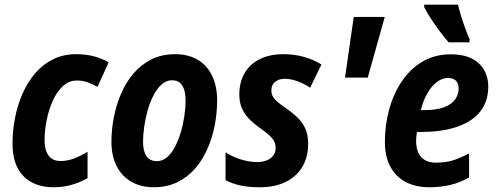

<svg xmlns="http://www.w3.org/2000/svg" viewBox="-20 -786 2113 816"><path d="M206.5 9.8Q155.3 9.8 116 -10.5Q76.7 -30.8 54.9 -72Q33.2 -113.3 33.2 -176.3Q33.2 -230 43.7 -284.2Q54.2 -338.4 75.4 -387.2Q96.7 -436 128.9 -473.9Q161.1 -511.7 204.8 -533.7Q248.5 -555.7 303.7 -555.7Q344.7 -555.7 378.4 -546.9Q412.1 -538.1 441.9 -521L394.5 -417Q374.5 -428.2 353 -436Q331.5 -443.8 307.1 -443.8Q272.5 -443.8 246.6 -419.4Q220.7 -395 203.6 -356.2Q186.5 -317.4 178 -273.4Q169.4 -229.5 169.4 -190.9Q169.4 -161.6 177.2 -141.6Q185.1 -121.6 200.2 -111.6Q215.3 -101.6 236.8 -101.6Q265.6 -101.6 293.7 -112.1Q321.8 -122.6 352.1 -141.1V-28.8Q323.7 -12.2 286.9 -1.2Q250 9.8 206.5 9.8Z M633.8 9.8Q579.1 9.8 538.6 -13.4Q498 -36.6 475.8 -80.1Q453.6 -123.5 453.6 -183.6Q453.6 -233.9 463.6 -286.1Q473.6 -338.4 494.1 -386.7Q514.6 -435.1 546.9 -473.1Q579.1 -511.2 623.3 -533.4Q667.5 -555.7 724.6 -555.7Q779.8 -555.7 819.8 -532.2Q859.9 -508.8 881.3 -464.6Q902.8 -420.4 902.8 -358.4Q902.8 -306.6 892.8 -254.4Q882.8 -202.1 862.1 -154.5Q841.3 -106.9 809.6 -70.1Q777.8 -33.2 733.9 -11.7Q689.9 9.8 633.8 9.8ZM647 -101.1Q669.9 -101.1 689 -116.9Q708 -132.8 722.7 -160.2Q737.3 -187.5 747.6 -221.2Q757.8 -254.9 763.2 -290.5Q768.6 -326.2 768.6 -358.9Q768.6 -384.8 762.9 -404.1Q757.3 -423.3 744.6 -434.1Q731.9 -444.8 710.9 -444.8Q686.5 -444.8 666.7 -427Q647 -409.2 632.1 -380.1Q617.2 -351.1 607.4 -316.4Q597.7 -281.7 592.8 -246.8Q587.9 -211.9 587.9 -183.1Q587.9 -143.6 602.5 -122.3Q617.2 -101.1 647 -101.1Z M1084.5 9.8Q1036.1 9.8 1001.5 2.2Q966.8 -5.4 938.5 -20.5V-138.7Q968.8 -119.1 1004.2 -108.2Q1039.6 -97.2 1073.2 -97.2Q1094.7 -97.2 1112.5 -104Q1130.4 -110.8 1140.9 -124.3Q1151.4 -137.7 1151.4 -157.7Q1151.4 -171.4 1146.2 -183.1Q1141.1 -194.8 1126.5 -209Q1111.8 -223.1 1084 -242.7Q1054.2 -263.7 1034.9 -284.9Q1015.6 -306.2 1006.3 -330.3Q997.1 -354.5 997.1 -384.3Q997.1 -436 1019.3 -474.6Q1041.5 -513.2 1083.5 -534.4Q1125.5 -555.7 1185.5 -555.7Q1230.5 -555.7 1271.2 -544.4Q1312 -533.2 1346.2 -511.7L1297.9 -413.1Q1272.9 -430.7 1244.1 -440.9Q1215.3 -451.2 1189.9 -451.2Q1166 -451.2 1149.7 -438.5Q1133.3 -425.8 1133.3 -401.9Q1133.3 -389.2 1138.4 -378.2Q1143.6 -367.2 1157 -355Q1170.4 -342.8 1195.3 -326.2Q1224.1 -306.2 1245.4 -285.4Q1266.6 -264.6 1278.1 -238.3Q1289.6 -211.9 1289.6 -174.8Q1289.6 -118.2 1264.9 -76.9Q1240.2 -35.6 1194.3 -12.9Q1148.4 9.8 1084.5 9.8Z M1446.3 -456.1 1483.4 -713.9H1615.2L1543 -456.1Z M1804.2 9.8Q1747.1 9.8 1704.8 -12.2Q1662.6 -34.2 1639.2 -77.4Q1615.7 -120.6 1615.7 -183.1Q1615.7 -253.4 1633.8 -320.1Q1651.9 -386.7 1687.3 -439.7Q1722.7 -492.7 1775.1 -523.9Q1827.6 -555.2 1896.5 -555.2Q1972.7 -555.2 2013.9 -517.6Q2055.2 -480 2055.2 -417Q2055.2 -372.1 2036.6 -336.2Q2018.1 -300.3 1981.4 -275.6Q1944.8 -251 1891.4 -238Q1837.9 -225.1 1768.6 -225.1H1752Q1750.5 -215.3 1749.5 -206.1Q1748.5 -196.8 1748.5 -187.5Q1748.5 -141.6 1770.3 -118.2Q1792 -94.7 1833 -94.7Q1870.6 -94.7 1901.4 -103.5Q1932.1 -112.3 1973.6 -133.8V-31.7Q1934.6 -9.8 1893.8 0Q1853 9.8 1804.2 9.8ZM1768.6 -317.9H1781.2Q1835 -317.9 1867.4 -330.3Q1899.9 -342.8 1914.6 -363.8Q1929.2 -384.8 1929.2 -410.2Q1929.2 -431.6 1917.5 -443.1Q1905.8 -454.6 1883.8 -454.6Q1859.9 -454.6 1837.2 -437.7Q1814.5 -420.9 1796.6 -390.4Q1778.8 -359.9 1768.6 -317.9ZM1886.7 -606Q1870.6 -624.5 1850.1 -651.6Q1829.6 -678.7 1811.3 -706.8Q1793 -734.9 1782.7 -756.3V-766.1H1926.3Q1931.6 -744.1 1939 -720Q1946.3 -695.8 1955.6 -670.2Q1964.8 -644.5 1976.1 -618.2L1975.1 -606Z"/></svg>

Font: Open Sans SemiCondensed
Style: Bold Italic
Weight: 700
Width: 4
Italic angle: -12°
Designer: Monotype Design Team
Foundry: Monotype Imaging Inc.
Version: Version 3.003